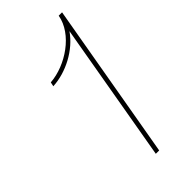

<svg xmlns="http://www.w3.org/2000/svg" viewBox="-223 -754 808 808"><g transform="rotate(-45 181.0 -350.0)"><path d="M187 0H207L329 -700H309C293 -606 182 -532 87 -525L83 -506C162 -510 249 -555 295 -622Z"/></g></svg>

Font: Fixel Display 20240404 Thin
Style: Italic
Weight: 100
Italic angle: -10°
Designer: AlfaBravo + MacPaw
Foundry: Kyrylo Tkachov, Marchela Mozhyna, Serhii Makarenko, Maria Weinstein, Zakhar Kryvoshyya
Version: Version 1.211;Glyphs 3.2 (3225)